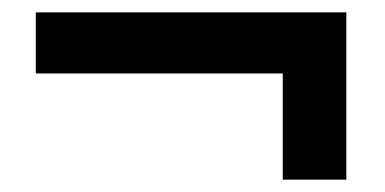

<svg xmlns="http://www.w3.org/2000/svg" viewBox="-20 -436 623 311"><path d="M541 -145H438V-317H38V-416H541Z"/></svg>

Font: Hind Kochi SemiBold
Style: Regular
Weight: 600
Designer: Dhruvi Tolia
Foundry: Indian Type Foundry
Version: Version 0.702;PS 1.0;hotconv 1.0.81;makeotf.lib2.5.63406